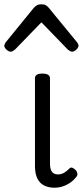

<svg xmlns="http://www.w3.org/2000/svg" viewBox="-63 -858 386 895"><path d="M192 17Q169 17 151.5 10.5Q134 4 122.5 -9Q111 -22 105.5 -41Q100 -60 100 -84V-493Q100 -504 108.5 -509.5Q117 -515 134 -515Q152 -515 161 -509.5Q170 -504 170 -493V-95Q170 -78 174 -67Q178 -56 186.5 -50.5Q195 -45 207 -45Q218 -45 227 -48.5Q236 -52 244.5 -58.5Q253 -65 262 -74Q268 -79 275.5 -75.5Q283 -72 291 -64Q296 -58 297.5 -50Q299 -42 294 -35Q283 -20 266.5 -8Q250 4 230.5 10.5Q211 17 192 17ZM-13 -617Q-22 -617 -32.5 -626.5Q-43 -636 -43 -645Q-43 -648 -41.5 -651Q-40 -654 -37 -660L95 -822Q101 -828 108.5 -833Q116 -838 130 -838Q144 -838 151.5 -833Q159 -828 164 -822L297 -660Q301 -654 302 -651Q303 -648 303 -645Q303 -636 292.5 -626.5Q282 -617 274 -617Q268 -617 263 -620Q258 -623 253 -627L130 -754L7 -627Q2 -623 -3 -620Q-8 -617 -13 -617Z"/></svg>

Font: Playwrite CL Light
Style: Regular
Weight: 300
Designer: Veronika Burian, José Scaglione
Foundry: TypeTogether
Version: Version 1.002